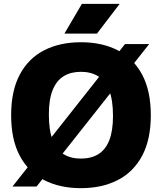

<svg xmlns="http://www.w3.org/2000/svg" viewBox="-20 -970 843 1000"><path d="M170.5 1.5H45L631 -740.5H757ZM401.5 10Q291.5 10 209.8 -32Q128 -74 83 -158.5Q38 -243 38 -370Q38 -497 83 -581.5Q128 -666 209.8 -708Q291.5 -750 401.5 -750Q512 -750 593.8 -707.8Q675.5 -665.5 720.5 -581Q765.5 -496.5 765.5 -370Q765.5 -243.5 720.5 -159Q675.5 -74.5 593.5 -32.2Q511.5 10 401.5 10ZM401.5 -144Q455 -144 492.2 -167Q529.5 -190 549 -239Q568.5 -288 568.5 -366.5Q568.5 -448.5 548.8 -499Q529 -549.5 491.5 -572.8Q454 -596 401.5 -596Q349 -596 311.8 -573.2Q274.5 -550.5 254.5 -501.5Q234.5 -452.5 234.5 -373.5Q234.5 -291 254.2 -240.5Q274 -190 311.2 -167Q348.5 -144 401.5 -144ZM315.5 -795 406.5 -950H603.5L485 -795Z"/></svg>

Font: Encode Sans Condensed Thin ExtraBold
Style: Regular
Weight: 800
Version: Version 3.002